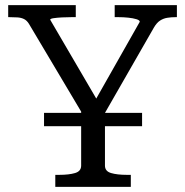

<svg xmlns="http://www.w3.org/2000/svg" viewBox="-20 -730 723 750"><path d="M152 -289H297V-294L93 -637Q85 -650 74 -655.5Q63 -661 48.5 -662Q34 -663 17 -663H12V-710H276V-663H259Q241 -663 222 -662Q203 -661 189.5 -659Q176 -657 176 -653L356 -345L526 -645Q526 -651 513 -655Q500 -659 481 -661Q462 -663 443 -663H428V-710H671V-663H666Q649 -663 633.5 -660.5Q618 -658 605 -649.5Q592 -641 581 -622L390 -289H535V-237H390V-83Q390 -61 414 -54Q438 -47 475 -47H491V0H196V-47H212Q249 -47 273 -54Q297 -61 297 -83V-237H152Z"/></svg>

Font: Roboto Serif 20pt
Style: Regular
Weight: 400
Designer: Greg Gazdowicz
Foundry: Commercial Type
Version: Version 1.008